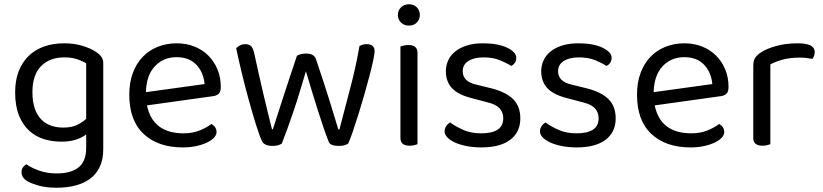

<svg xmlns="http://www.w3.org/2000/svg" viewBox="-20 -678 3858 900"><path d="M384 -48Q367 -34 337.5 -24Q308 -14 267 -14Q223 -14 184 -26.5Q145 -39 115.5 -66.5Q86 -94 68.5 -138Q51 -182 51 -245Q51 -302 68 -345Q85 -388 115.5 -417Q146 -446 188 -460.5Q230 -475 281 -475Q327 -475 365.5 -463.5Q404 -452 430 -435Q445 -425 454.5 -412.5Q464 -400 464 -382V20Q464 70 447.5 104.5Q431 139 401.5 160.5Q372 182 332 192Q292 202 246 202Q195 202 159.5 191.5Q124 181 111 173Q81 156 81 130Q81 116 87.5 106.5Q94 97 104 92Q125 108 163 121.5Q201 135 246 135Q313 135 348.5 106.5Q384 78 384 15ZM276 -80Q316 -80 341.5 -92.5Q367 -105 384 -121V-381Q367 -392 341.5 -400.5Q316 -409 281 -409Q213 -409 172.5 -368Q132 -327 132 -246Q132 -201 143 -169.5Q154 -138 173.5 -118Q193 -98 219.5 -89Q246 -80 276 -80Z M669 -184Q696 -53 841 -53Q883 -53 917 -67Q951 -81 971 -97Q995 -83 995 -59Q995 -45 982.5 -32Q970 -19 948.5 -9Q927 1 898.5 7Q870 13 837 13Q721 13 653.5 -50Q586 -113 586 -234Q586 -291 602.5 -335.5Q619 -380 648.5 -411Q678 -442 719 -458.5Q760 -475 808 -475Q853 -475 891 -460Q929 -445 956.5 -417.5Q984 -390 999.5 -352.5Q1015 -315 1015 -270Q1015 -248 1005 -238.5Q995 -229 977 -227ZM807 -410Q746 -410 706 -367.5Q666 -325 664 -246L939 -284Q934 -339 900.5 -374.5Q867 -410 807 -410Z M1414 -344Q1400 -297 1385.5 -249Q1371 -201 1356 -157Q1341 -113 1327 -74Q1313 -35 1301 -5Q1293 0 1283 3Q1273 6 1256 6Q1240 6 1226.5 0.5Q1213 -5 1208 -17Q1196 -42 1179.5 -95Q1163 -148 1145.5 -211.5Q1128 -275 1112.5 -339.5Q1097 -404 1087 -452Q1094 -459 1104.5 -465Q1115 -471 1130 -471Q1149 -471 1158 -460.5Q1167 -450 1172 -427Q1181 -385 1193 -331.5Q1205 -278 1217 -227Q1229 -176 1239.5 -134Q1250 -92 1255 -72H1259Q1265 -90 1276.5 -126Q1288 -162 1303 -208.5Q1318 -255 1336 -309Q1354 -363 1372 -417Q1390 -427 1415 -427Q1452 -427 1461 -401Q1479 -349 1495.5 -297.5Q1512 -246 1526 -202Q1540 -158 1550 -123.5Q1560 -89 1566 -71H1571Q1594 -161 1621 -262Q1648 -363 1665 -462Q1679 -471 1699 -471Q1716 -471 1726 -463Q1736 -455 1736 -438Q1736 -427 1729.5 -395.5Q1723 -364 1712 -322.5Q1701 -281 1687.5 -233.5Q1674 -186 1660 -141.5Q1646 -97 1633.5 -60.5Q1621 -24 1612 -5Q1607 -1 1595.5 2.5Q1584 6 1569 6Q1550 6 1537.5 1.5Q1525 -3 1521 -13Q1510 -40 1497.5 -77Q1485 -114 1471 -157.5Q1457 -201 1442.5 -249Q1428 -297 1414 -344Z M1937 -2Q1932 0 1922 2.5Q1912 5 1900 5Q1857 5 1857 -31V-460Q1862 -462 1872.5 -464.5Q1883 -467 1895 -467Q1937 -467 1937 -430ZM1845 -608Q1845 -629 1859.5 -643.5Q1874 -658 1897 -658Q1920 -658 1934 -643.5Q1948 -629 1948 -608Q1948 -587 1934 -572.5Q1920 -558 1897 -558Q1874 -558 1859.5 -572.5Q1845 -587 1845 -608Z M2419 -123Q2419 -59 2372 -23Q2325 13 2236 13Q2198 13 2166 6.5Q2134 0 2111.5 -10.5Q2089 -21 2076.5 -34.5Q2064 -48 2064 -62Q2064 -74 2070.5 -85Q2077 -96 2090 -104Q2117 -84 2153 -68.5Q2189 -53 2235 -53Q2339 -53 2339 -123Q2339 -180 2270 -197L2187 -219Q2126 -235 2098 -265.5Q2070 -296 2070 -344Q2070 -370 2080.5 -394Q2091 -418 2113 -436Q2135 -454 2167.5 -464.5Q2200 -475 2244 -475Q2314 -475 2357 -454.5Q2400 -434 2400 -407Q2400 -394 2393.5 -384Q2387 -374 2376 -369Q2358 -381 2325 -395Q2292 -409 2247 -409Q2202 -409 2175.5 -392Q2149 -375 2149 -344Q2149 -321 2164 -305Q2179 -289 2214 -281L2283 -264Q2351 -247 2385 -213.5Q2419 -180 2419 -123Z M2866 -123Q2866 -59 2819 -23Q2772 13 2683 13Q2645 13 2613 6.5Q2581 0 2558.5 -10.5Q2536 -21 2523.5 -34.5Q2511 -48 2511 -62Q2511 -74 2517.5 -85Q2524 -96 2537 -104Q2564 -84 2600 -68.5Q2636 -53 2682 -53Q2786 -53 2786 -123Q2786 -180 2717 -197L2634 -219Q2573 -235 2545 -265.5Q2517 -296 2517 -344Q2517 -370 2527.5 -394Q2538 -418 2560 -436Q2582 -454 2614.5 -464.5Q2647 -475 2691 -475Q2761 -475 2804 -454.5Q2847 -434 2847 -407Q2847 -394 2840.5 -384Q2834 -374 2823 -369Q2805 -381 2772 -395Q2739 -409 2694 -409Q2649 -409 2622.5 -392Q2596 -375 2596 -344Q2596 -321 2611 -305Q2626 -289 2661 -281L2730 -264Q2798 -247 2832 -213.5Q2866 -180 2866 -123Z M3049 -184Q3076 -53 3221 -53Q3263 -53 3297 -67Q3331 -81 3351 -97Q3375 -83 3375 -59Q3375 -45 3362.5 -32Q3350 -19 3328.5 -9Q3307 1 3278.5 7Q3250 13 3217 13Q3101 13 3033.5 -50Q2966 -113 2966 -234Q2966 -291 2982.5 -335.5Q2999 -380 3028.5 -411Q3058 -442 3099 -458.5Q3140 -475 3188 -475Q3233 -475 3271 -460Q3309 -445 3336.5 -417.5Q3364 -390 3379.5 -352.5Q3395 -315 3395 -270Q3395 -248 3385 -238.5Q3375 -229 3357 -227ZM3187 -410Q3126 -410 3086 -367.5Q3046 -325 3044 -246L3319 -284Q3314 -339 3280.5 -374.5Q3247 -410 3187 -410Z M3591 -2Q3586 0 3576 2.5Q3566 5 3554 5Q3511 5 3511 -31V-370Q3511 -393 3519.5 -406.5Q3528 -420 3548 -433Q3574 -450 3618.5 -462.5Q3663 -475 3719 -475Q3799 -475 3799 -435Q3799 -425 3796 -416.5Q3793 -408 3788 -402Q3778 -404 3762 -406Q3746 -408 3730 -408Q3684 -408 3649 -398.5Q3614 -389 3591 -376Z"/></svg>

Font: Baloo 2
Style: Regular
Weight: 400
Designer: Sarang Kulkarni and Ek Type
Foundry: Ek Type
Version: Version 1.640;hotconv 1.0.111;makeotfexe 2.5.65597; ttfautoh